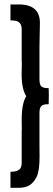

<svg xmlns="http://www.w3.org/2000/svg" viewBox="-20 -644 246 886"><path d="M66.4 -623.5Q166 -623.5 164.1 -535.4Q162.1 -447.3 162.1 -428.2V-278.3Q162.1 -253.4 171.1 -245.1Q180.2 -236.8 204.6 -237.3Q206.1 -212.9 204.6 -163.6V-163.1Q180.2 -163.6 171.1 -155.3Q162.1 -147 162.1 -122.1V27.3L162.6 78.1Q162.6 143.6 149.9 170.2Q137.2 196.8 117.9 209.7Q98.6 222.7 66.4 222.7H28.3V148.9Q67.4 148.4 76.2 128.9Q80.1 121.1 80.1 107.9V-41.5H80.6L80.1 -92.3Q80.1 -166.5 101.1 -200.2Q77.1 -237.8 80.1 -319.3Q81.1 -340.3 80.6 -358.9H80.1V-508.8Q80.1 -543.5 49.8 -548.3Q40 -549.8 28.3 -549.8V-623.5Z"/></svg>

Font: Uroob
Style: Regular
Weight: 400
Designer: Hussain K H
Foundry: Swanthanthra Malayalam Computing(http://smc.org.in)
Version: Version 2.0.0+20200101